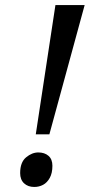

<svg xmlns="http://www.w3.org/2000/svg" viewBox="-20 -734 373 762"><path d="M122 -201 200 -714H316L176 -201ZM116 8Q91 8 75.5 -6.5Q60 -21 60 -47Q60 -90 83.5 -109.5Q107 -129 132 -129Q157 -129 172.5 -115.5Q188 -102 188 -76Q188 -47 177.5 -28Q167 -9 151 -0.5Q135 8 116 8Z"/></svg>

Font: Noto Serif
Style: Italic
Weight: 400
Italic angle: -12°
Designer: Monotype Design Team
Foundry: Monotype Imaging Inc.
Version: Version 2.013